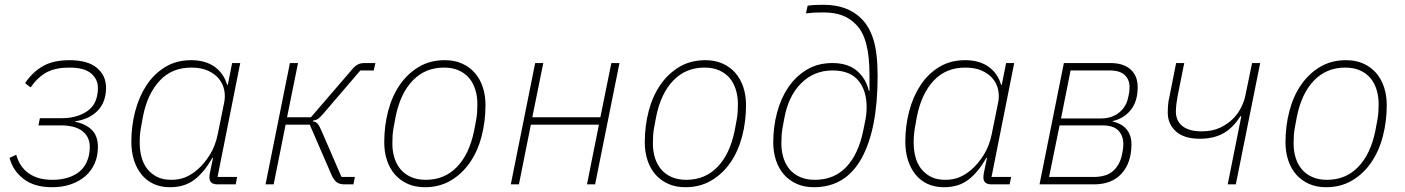

<svg xmlns="http://www.w3.org/2000/svg" viewBox="-20 -772 5884 804"><path d="M198 12Q124 12 79 -22.5Q34 -57 20 -111L48 -124Q62 -73 100.5 -46Q139 -19 199 -19Q259 -19 299.5 -44Q340 -69 352 -120Q356 -137 356 -156Q356 -199 325 -223Q294 -247 234 -247H141L147 -277H238Q294 -277 335 -300Q376 -323 386 -368Q389 -382 389.5 -390.5Q390 -399 390 -405Q390 -440 361.5 -464.5Q333 -489 270 -489Q214 -489 177 -470Q140 -451 108 -406L85 -424Q116 -470 159.5 -495Q203 -520 271 -520Q347 -520 385.5 -488Q424 -456 424 -405Q424 -345 389.5 -309Q355 -273 295 -264V-262Q337 -254 363.5 -229Q390 -204 390 -156Q390 -119 376.5 -88Q363 -57 338 -35Q313 -13 277.5 -0.5Q242 12 198 12Z M891 0Q857 0 857 -29Q857 -34 857.5 -38.5Q858 -43 859 -48L872 -111H869Q837 -53 795.5 -20.5Q754 12 692 12Q653 12 623 -2Q593 -16 572.5 -41.5Q552 -67 541 -101.5Q530 -136 530 -178Q530 -244 546 -305.5Q562 -367 593.5 -415Q625 -463 672 -491.5Q719 -520 780 -520Q840 -520 878.5 -492.5Q917 -465 931 -417H934L952 -508H986L891 -31H973L967 0ZM697 -19Q729 -19 754.5 -29Q780 -39 806 -61Q835 -86 858.5 -123.5Q882 -161 892 -211L919 -344Q924 -369 919 -394.5Q914 -420 897.5 -441Q881 -462 852 -475.5Q823 -489 781 -489Q700 -489 649 -434.5Q598 -380 579 -286L571 -242Q568 -226 566.5 -210.5Q565 -195 565 -175Q565 -143 572.5 -114.5Q580 -86 596.5 -65Q613 -44 637.5 -31.5Q662 -19 697 -19Z M1194 -508H1228L1182 -281H1282L1455 -482Q1468 -497 1479.5 -502.5Q1491 -508 1507 -508H1552L1545 -477H1489L1333 -295Q1320 -280 1312 -274.5Q1304 -269 1291 -267L1290 -264Q1303 -262 1310 -254Q1317 -246 1326 -225L1410 -31H1466L1460 0H1423Q1402 0 1390 -9Q1378 -18 1369 -38L1277 -250H1176L1126 0H1092Z M1759 12Q1719 12 1687.5 -2Q1656 -16 1634 -41Q1612 -66 1600.5 -100.5Q1589 -135 1589 -176Q1589 -245 1605.5 -307.5Q1622 -370 1654.5 -417Q1687 -464 1734 -492Q1781 -520 1843 -520Q1883 -520 1914.5 -506Q1946 -492 1968 -467Q1990 -442 2001.5 -407.5Q2013 -373 2013 -332Q2013 -263 1996.5 -200.5Q1980 -138 1947.5 -91Q1915 -44 1867.5 -16Q1820 12 1759 12ZM1763 -19Q1841 -19 1893 -72.5Q1945 -126 1965 -223L1974 -271Q1977 -287 1978 -303Q1979 -319 1979 -337Q1979 -368 1970.5 -396Q1962 -424 1945 -444.5Q1928 -465 1901.5 -477Q1875 -489 1839 -489Q1761 -489 1709 -435.5Q1657 -382 1637 -285L1628 -237Q1625 -221 1624 -205Q1623 -189 1623 -171Q1623 -139 1631.5 -111.5Q1640 -84 1657 -63.5Q1674 -43 1700.5 -31Q1727 -19 1763 -19Z M2221 -508H2255L2209 -281H2494L2540 -508H2574L2472 0H2438L2488 -250H2203L2153 0H2119Z M2850 12Q2810 12 2778.5 -2Q2747 -16 2725 -41Q2703 -66 2691.5 -100.5Q2680 -135 2680 -176Q2680 -245 2696.5 -307.5Q2713 -370 2745.5 -417Q2778 -464 2825 -492Q2872 -520 2934 -520Q2974 -520 3005.5 -506Q3037 -492 3059 -467Q3081 -442 3092.5 -407.5Q3104 -373 3104 -332Q3104 -263 3087.5 -200.5Q3071 -138 3038.5 -91Q3006 -44 2958.5 -16Q2911 12 2850 12ZM2854 -19Q2932 -19 2984 -72.5Q3036 -126 3056 -223L3065 -271Q3068 -287 3069 -303Q3070 -319 3070 -337Q3070 -368 3061.5 -396Q3053 -424 3036 -444.5Q3019 -465 2992.5 -477Q2966 -489 2930 -489Q2852 -489 2800 -435.5Q2748 -382 2728 -285L2719 -237Q2716 -221 2715 -205Q2714 -189 2714 -171Q2714 -139 2722.5 -111.5Q2731 -84 2748 -63.5Q2765 -43 2791.5 -31Q2818 -19 2854 -19Z M3388 12Q3348 12 3316.5 -2Q3285 -16 3263 -41Q3241 -66 3229.5 -100.5Q3218 -135 3218 -176Q3218 -241 3234 -301Q3250 -361 3281.5 -407Q3313 -453 3359 -480.5Q3405 -508 3465 -508Q3531 -508 3569 -475Q3607 -442 3618 -392H3621V-457Q3621 -538 3607 -589.5Q3593 -641 3565 -669Q3539 -696 3505.5 -708Q3472 -720 3427 -720Q3403 -720 3386.5 -719Q3370 -718 3355 -716L3362 -748Q3373 -750 3389 -751Q3405 -752 3428 -752Q3530 -752 3588 -693Q3621 -660 3638 -604.5Q3655 -549 3655 -453Q3655 -231 3588 -109.5Q3521 12 3388 12ZM3392 -19Q3473 -19 3524 -73Q3575 -127 3595 -226L3602 -261Q3606 -278 3607.5 -294Q3609 -310 3609 -324Q3609 -393 3574 -435Q3539 -477 3466 -477Q3389 -477 3335 -423.5Q3281 -370 3264 -275L3257 -237Q3254 -221 3253 -205Q3252 -189 3252 -171Q3252 -139 3260.5 -111.5Q3269 -84 3286 -63.5Q3303 -43 3329.5 -31Q3356 -19 3392 -19Z M4132 0Q4098 0 4098 -29Q4098 -34 4098.5 -38.5Q4099 -43 4100 -48L4113 -111H4110Q4078 -53 4036.5 -20.5Q3995 12 3933 12Q3894 12 3864 -2Q3834 -16 3813.5 -41.5Q3793 -67 3782 -101.5Q3771 -136 3771 -178Q3771 -244 3787 -305.5Q3803 -367 3834.5 -415Q3866 -463 3913 -491.5Q3960 -520 4021 -520Q4081 -520 4119.5 -492.5Q4158 -465 4172 -417H4175L4193 -508H4227L4132 -31H4214L4208 0ZM3938 -19Q3970 -19 3995.5 -29Q4021 -39 4047 -61Q4076 -86 4099.5 -123.5Q4123 -161 4133 -211L4160 -344Q4165 -369 4160 -394.5Q4155 -420 4138.5 -441Q4122 -462 4093 -475.5Q4064 -489 4022 -489Q3941 -489 3890 -434.5Q3839 -380 3820 -286L3812 -242Q3809 -226 3807.5 -210.5Q3806 -195 3806 -175Q3806 -143 3813.5 -114.5Q3821 -86 3837.5 -65Q3854 -44 3878.5 -31.5Q3903 -19 3938 -19Z M4435 -508H4630Q4684 -508 4714 -481.5Q4744 -455 4744 -407Q4744 -348 4715.5 -312Q4687 -276 4639 -265V-263Q4677 -255 4697.5 -230.5Q4718 -206 4718 -168Q4718 -91 4677 -45.5Q4636 0 4561 0H4333ZM4559 -31Q4613 -31 4641 -56Q4669 -81 4678 -123Q4682 -142 4683 -152Q4684 -162 4684 -168Q4684 -203 4663.5 -225Q4643 -247 4596 -247H4417L4373 -31ZM4591 -276Q4635 -276 4665.5 -300Q4696 -324 4704 -363Q4708 -380 4709 -389.5Q4710 -399 4710 -407Q4710 -439 4689.5 -458Q4669 -477 4627 -477H4463L4423 -276Z M5178 -285H5174Q5142 -235 5101.5 -213Q5061 -191 5004 -191Q4938 -191 4904 -222Q4870 -253 4870 -300Q4870 -317 4871.5 -334Q4873 -351 4877 -367L4905 -508H4939L4911 -368Q4908 -352 4906 -335.5Q4904 -319 4904 -305Q4904 -266 4931.5 -244Q4959 -222 5012 -222Q5057 -222 5089.5 -237.5Q5122 -253 5144 -275.5Q5166 -298 5178.5 -324.5Q5191 -351 5195 -372L5223 -508H5257L5155 0H5121Z M5533 12Q5493 12 5461.5 -2Q5430 -16 5408 -41Q5386 -66 5374.5 -100.5Q5363 -135 5363 -176Q5363 -245 5379.5 -307.5Q5396 -370 5428.5 -417Q5461 -464 5508 -492Q5555 -520 5617 -520Q5657 -520 5688.5 -506Q5720 -492 5742 -467Q5764 -442 5775.5 -407.5Q5787 -373 5787 -332Q5787 -263 5770.5 -200.5Q5754 -138 5721.5 -91Q5689 -44 5641.5 -16Q5594 12 5533 12ZM5537 -19Q5615 -19 5667 -72.5Q5719 -126 5739 -223L5748 -271Q5751 -287 5752 -303Q5753 -319 5753 -337Q5753 -368 5744.5 -396Q5736 -424 5719 -444.5Q5702 -465 5675.5 -477Q5649 -489 5613 -489Q5535 -489 5483 -435.5Q5431 -382 5411 -285L5402 -237Q5399 -221 5398 -205Q5397 -189 5397 -171Q5397 -139 5405.5 -111.5Q5414 -84 5431 -63.5Q5448 -43 5474.5 -31Q5501 -19 5537 -19Z"/></svg>

Font: IBM Plex Sans ExtLt
Style: Italic
Weight: 200
Italic angle: -11°
Designer: Mike Abbink, Paul van der Laan, Pieter van Rosmalen
Foundry: Bold Monday
Version: Version 3.005